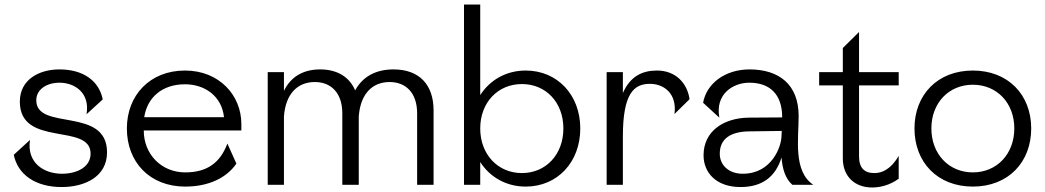

<svg xmlns="http://www.w3.org/2000/svg" viewBox="-20 -820 4639 852"><path d="M244 -453C312 -453 380 -408 364 -313L436 -379C419 -462 349 -512 244 -512C152 -512 68 -466 68 -369C68 -164 382 -277 382 -138C382 -79 322 -49 255 -49C175 -49 98 -97 113 -199L41 -133C59 -46 136 10 254 10C355 10 455 -35 455 -144C455 -349 141 -237 141 -375C141 -424 188 -453 244 -453Z M543 -250C543 -100 645 8 802 8C905 8 985 -30 1029 -94L989 -183C957 -97 898 -55 802 -55C695 -55 618 -137 618 -240V-241H1051V-270C1051 -397 953 -507 801 -507C645 -507 543 -397 543 -250ZM620 -300C633 -386 698 -446 801 -446C887 -446 964 -395 974 -300Z M1377 -456C1448 -456 1499 -409 1499 -317V0H1572V-303C1579 -402 1631 -456 1709 -456C1780 -456 1831 -409 1831 -317V0H1904V-330C1904 -443 1842 -512 1726 -512C1645 -512 1588 -478 1556 -419C1531 -478 1477 -512 1401 -512C1321 -512 1269 -476 1240 -417V-500H1168V0H1240V-303C1247 -402 1299 -456 1377 -456Z M2111 -250C2111 -365 2189 -447 2296 -447C2403 -447 2480 -365 2480 -250C2480 -135 2403 -52 2296 -52C2189 -52 2111 -135 2111 -250ZM2039 0H2111V-101C2154 -34 2226 8 2313 8C2453 8 2555 -100 2555 -250C2555 -399 2453 -507 2313 -507C2226 -507 2154 -465 2111 -398V-800H2039Z M2672 0H2744V-215C2744 -407 2794 -448 2864 -448C2925 -448 2985 -406 2973 -314L3040 -380C3029 -453 2977 -507 2895 -507C2830 -507 2776 -481 2744 -407V-500H2672Z M3305 -453C3394 -453 3451 -404 3451 -299L3304 -298C3191 -297 3102 -238 3102 -131C3102 -53 3159 10 3266 10C3361 10 3421 -34 3448 -121C3452 -72 3464 -28 3496 0H3589C3499 -60 3524 -205 3524 -305C3524 -445 3437 -512 3306 -512C3197 -512 3115 -449 3100 -364L3172 -298C3153 -403 3233 -453 3305 -453ZM3174 -138C3174 -207 3226 -236 3304 -237L3449 -239L3448 -218C3448 -170 3405 -49 3276 -49C3214 -49 3174 -87 3174 -138Z M3968 -27V-128C3929 -63 3889 -52 3860 -52C3815 -52 3792 -75 3792 -127V-441H3968V-500H3792V-678L3720 -607V-500H3615V-441H3720V-117C3720 -37 3773 12 3850 12C3885 12 3929 2 3968 -27Z M4297 8C4454 8 4556 -100 4556 -250C4556 -399 4454 -507 4297 -507C4140 -507 4038 -399 4038 -250C4038 -100 4140 8 4297 8ZM4297 -55C4190 -55 4113 -137 4113 -250C4113 -363 4190 -444 4297 -444C4404 -444 4481 -363 4481 -250C4481 -137 4404 -55 4297 -55Z"/></svg>

Font: Absans
Style: Regular
Weight: 400
Designer: Valerio Monopoli
Version: Version 1.200;Glyphs 3.2 (3217)